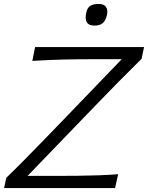

<svg xmlns="http://www.w3.org/2000/svg" viewBox="-22 -951 748 971"><path d="M-1.5 0 10 -52Q45 -85.5 90 -131Q135 -176.5 181.5 -224.2Q228 -272 267 -312.5L593.5 -651.5H432Q367 -651.5 293.8 -649.8Q220.5 -648 141.5 -643L155.5 -713H706.5L694 -653.5Q635 -595.5 575.8 -535.5Q516.5 -475.5 458 -414.5L117.5 -61.5H263.5Q310 -61.5 366.5 -62Q423 -62.5 478 -64.5Q533 -66.5 575.5 -70L560 0ZM455.5 -821.5Q398.5 -821.5 415 -890Q421 -914 436 -922.5Q451 -931 477 -931Q503.5 -931 514 -916.2Q524.5 -901.5 519 -875.5Q512 -845.5 497 -833.5Q482 -821.5 455.5 -821.5Z"/></svg>

Font: Commissioner Flair Light
Style: Italic
Weight: 300
Italic angle: -12°
Designer: Kostas Bartsokas
Foundry: Kostas Bartsokas
Version: Version 1.000; ttfautohint (v1.8.3)